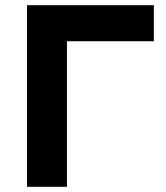

<svg xmlns="http://www.w3.org/2000/svg" viewBox="-20 -720 638 740"><path d="M238 -561V0H84V-700H573V-561Z"/></svg>

Font: Quicksand
Style: Bold
Weight: 700
Version: Version 3.000